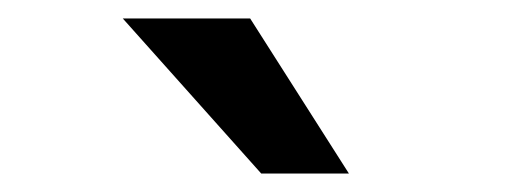

<svg xmlns="http://www.w3.org/2000/svg" viewBox="-20 -770 567 208"><path d="M113 -750H251L358 -582H263Z"/></svg>

Font: Brawler
Style: Bold
Weight: 700
Designer: Oleg Frolov, Haley Fiege
Foundry: Oleg Frolov, Haley Fiege
Version: Version 1.101; ttfautohint (v1.8.3)